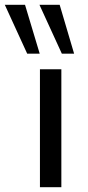

<svg xmlns="http://www.w3.org/2000/svg" viewBox="-74 -778 367 798"><path d="M92 0V-490H181V0ZM183 -555 90 -758H174L234 -555ZM39 -555 -54 -758H30L91 -555Z"/></svg>

Font: Nunito Sans 10pt SemiExpanded
Style: Regular
Weight: 400
Width: 6
Designer: Vernon Adams
Foundry: Vernon Adams
Version: Version 3.101;gftools[0.9.27]